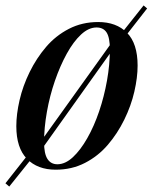

<svg xmlns="http://www.w3.org/2000/svg" viewBox="-42 -610 564 706"><path d="M313 -509Q284 -509 256 -483Q228 -457 203.5 -412.5Q179 -368 160 -313Q141 -258 130.5 -199Q120 -140 120 -87Q120 -45 132.5 -25.5Q145 -6 169 -6Q198 -6 226 -32Q254 -58 279 -102Q304 -146 322.5 -200.5Q341 -255 351.5 -314Q362 -373 362 -428Q362 -472 350 -490.5Q338 -509 313 -509ZM18 -146Q18 -190 30 -242Q42 -294 67 -345Q92 -396 127.5 -437.5Q163 -479 211.5 -504Q260 -529 319 -529Q386 -529 425 -489.5Q464 -450 464 -369Q464 -325 452 -273Q440 -221 415 -170Q390 -119 354.5 -77.5Q319 -36 270.5 -11Q222 14 163 14Q96 14 57 -26Q18 -66 18 -146ZM386 -464 486 -590 499 -579 396 -447ZM387 -448 107 -55 96 -73 377 -465ZM97 -55 -8 76 -22 64 86 -73Z"/></svg>

Font: Playfair Display Medium
Style: Italic
Weight: 500
Italic angle: -14°
Designer: Claus Eggers Sørensen
Foundry: Claus Eggers Sørensen
Version: Version 1.203